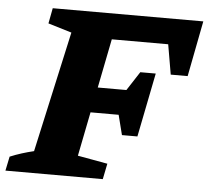

<svg xmlns="http://www.w3.org/2000/svg" viewBox="-76 -727 847 780"><g transform="rotate(5 348.0 -337.0)"><path d="M722 -674 678 -447H609L588 -569H358L262 -86L384 -64L371 0H-26L-14 -58Q10 -68 34 -75.5Q58 -83 83 -89L192 -582L96 -611L108 -674ZM208 -266 229 -369H502L481 -266ZM433 -185 400 -315 485 -446H548L496 -185Z"/></g></svg>

Font: Piazzolla Thin Black
Style: Italic
Weight: 900
Italic angle: -11.3°
Version: Version 2.005